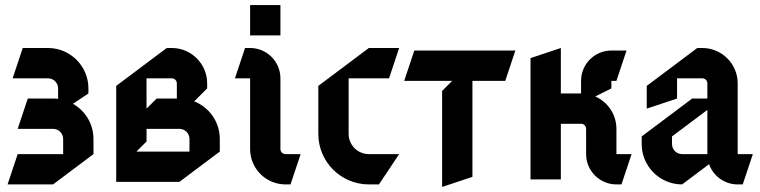

<svg xmlns="http://www.w3.org/2000/svg" viewBox="-20 -710 3010 760"><path d="M10 20H190L350 -100V-160C350 -219.7 317.3 -271.7 268.8 -299.2L330 -340V-360C330 -448.3 258.3 -520 170 -520H70L30 -400H170C192.1 -400 210 -382.1 210 -360V-318.8C203.4 -319.6 196.8 -320 190 -320H90L50 -200H190C212.1 -200 230 -182.1 230 -160V-100H50Z M560 -200H690C712.1 -200 730 -182.1 730 -160V-110H520L560 -150ZM560 -400H660C671 -400 680 -391 680 -380V-320H600L560 -280ZM440 -370V10H690L850 -110V-160C850 -227.6 808.1 -285.4 748.8 -308.8L800 -360V-380C800 -457.3 737.3 -520 660 -520H640Z M950 -520 910 -400H970V-120C970 -42.7 1032.7 20 1110 20H1130L1170 -100H1110C1099 -100 1090 -109 1090 -120V-400C1090 -466.2 1036.2 -520 970 -520ZM970 -690V-570H1090V-690Z M1440 -520 1240 -370V-180C1240 -69.6 1329.6 20 1440 20H1480L1560 -100H1440C1395.8 -100 1360 -135.8 1360 -180V-400H1520L1560 -520Z M1730 -350V30L1850 -10V-390H1980L2020 -510H1620L1580 -390H1770Z M2400 -390H2420L2460 -510H2400C2333.8 -510 2280 -456.2 2280 -390V-340H2200V-520L2080 -480V0H2200V-220H2280C2291 -220 2300 -211 2300 -200V-100C2300 -33.8 2353.8 20 2420 20H2440L2480 -100H2420V-200C2420 -257.2 2385.6 -306.5 2336.3 -328.2L2400 -360Z M2780 -275V-100H2680C2657.9 -100 2640 -117.9 2640 -140V-170ZM2740 -520 2540 -370V-280L2660 -320V-400H2760C2771 -400 2780 -391 2780 -380V-320H2720L2520 -170V-140C2520 -51.7 2591.7 20 2680 20L2786.8 -60.1C2803.3 -13.5 2847.8 20 2900 20H2920L2960 -100H2900V-380C2900 -457.3 2837.3 -520 2760 -520Z"/></svg>

Font: Abibas
Style: Medium
Weight: 500
Version: Version 0.3